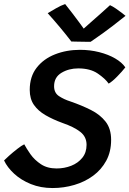

<svg xmlns="http://www.w3.org/2000/svg" viewBox="-23 -920 638 946"><path d="M236 6.5Q177.5 6.5 129.2 -13Q81 -32.5 47 -63.8Q13 -95 -3 -129.5Q2.5 -135.5 21.5 -152.5Q40.5 -169.5 62 -186.2Q83.5 -203 96.5 -209Q107.5 -188 127.2 -160Q147 -132 178.5 -111Q210 -90 256 -90Q294 -90 327.8 -103.2Q361.5 -116.5 382.5 -142.5Q403.5 -168.5 403.5 -206.5Q403.5 -246 372.8 -270.2Q342 -294.5 284 -314.5Q237.5 -331.5 201.2 -352.5Q165 -373.5 144.2 -403.2Q123.5 -433 123.5 -477Q123.5 -542.5 157.5 -586.2Q191.5 -630 248 -652.2Q304.5 -674.5 371 -674.5Q421 -674.5 466 -663Q511 -651.5 544.5 -632Q578 -612.5 594.5 -588Q578 -567 554.2 -542.8Q530.5 -518.5 512.5 -508Q495.5 -532.5 458.5 -557.8Q421.5 -583 362.5 -583Q316 -583 279.8 -561.2Q243.5 -539.5 243.5 -495Q243.5 -462.5 267.5 -446.5Q291.5 -430.5 324.5 -420Q379.5 -401 424.8 -378.2Q470 -355.5 497.2 -320.8Q524.5 -286 524.5 -231Q524.5 -172.5 500.5 -128.2Q476.5 -84 435.8 -54Q395 -24 343.2 -8.8Q291.5 6.5 236 6.5ZM519 -894.5Q531.5 -889 548 -877.8Q564.5 -866.5 578 -856Q591.5 -845.5 595.5 -842Q527 -787 484.2 -756.5Q441.5 -726 423.5 -714Q414 -714 396.2 -714.2Q378.5 -714.5 359.8 -714.8Q341 -715 328.5 -715.5Q302 -750 273 -784.8Q244 -819.5 212 -855Q226 -863.5 252 -878.5Q278 -893.5 298 -900Q315.5 -878.5 334 -854Q352.5 -829.5 367.8 -809Q383 -788.5 389.5 -779Q402 -790.5 424.8 -810.5Q447.5 -830.5 473 -853Q498.5 -875.5 519 -894.5Z"/></svg>

Font: Grandstander Medium
Style: Italic
Weight: 500
Italic angle: -15°
Designer: Tyler Finck
Foundry: Etcetera Type Co
Version: Version 1.200; ttfautohint (v1.8.3)